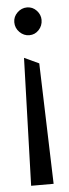

<svg xmlns="http://www.w3.org/2000/svg" viewBox="-52 -730 272 757"><g transform="rotate(-5 84.0 -351.0)"><path d="M85 -592Q107 -592 122.5 -608.5Q138 -625 138 -648Q138 -669 122.5 -685.5Q107 -702 85 -702Q63 -702 46.5 -686Q30 -670 30 -648Q30 -625 46.5 -608.5Q63 -592 85 -592ZM114 -478 56 -505 40 0H129Z"/></g></svg>

Font: Catamaran Thin
Style: Regular
Weight: 400
Version: Version 2.000